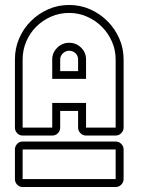

<svg xmlns="http://www.w3.org/2000/svg" viewBox="-20 -752 581 772"><path d="M71 -207Q58 -207 49 -216.5Q40 -226 40 -239V-513Q40 -558 57 -597.5Q74 -637 104 -667Q134 -697 173.5 -714.5Q213 -732 258 -732Q303 -732 342.5 -714.5Q382 -697 412 -667Q442 -637 459.5 -597.5Q477 -558 477 -513V-239Q477 -226 467.5 -216.5Q458 -207 445 -207H326Q313 -207 303.5 -216.5Q294 -226 294 -239V-306H222V-239Q222 -226 213 -216.5Q204 -207 190 -207ZM40 -151Q40 -164 49 -173.5Q58 -183 71 -183H445Q458 -183 467.5 -173.5Q477 -164 477 -151V-32Q477 -19 467.5 -9.5Q458 0 445 0H71Q58 0 49 -9.5Q40 -19 40 -32ZM222 -466H294V-513Q294 -528 283.5 -538Q273 -548 258 -548Q244 -548 233 -537.5Q222 -527 222 -513ZM190 -513Q190 -540 210 -560Q230 -580 258 -580Q286 -580 306 -560.5Q326 -541 326 -513V-435H190ZM71 -32H445V-151H71ZM190 -239V-338H326V-239H445V-513Q445 -551 430 -585Q415 -619 389.5 -644.5Q364 -670 330 -685Q296 -700 258 -700Q219 -700 185 -685Q151 -670 125.5 -644.5Q100 -619 85.5 -585Q71 -551 71 -513V-239Z"/></svg>

Font: Lichte PostBus
Style: Regular
Weight: 400
Designer: Peter Wiegel
Version: Version 1.001